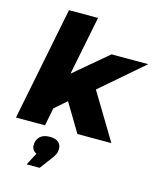

<svg xmlns="http://www.w3.org/2000/svg" viewBox="-143 -843 1013 1213"><g transform="rotate(15 363.5 -237.0)"><path d="M727 -542 449 -302 631 0H409L298 -185L220 -117L197 0H7L155 -742H345L268 -357L487 -542ZM245 62C270 62 289 67 302 78C315 89 321 104 321 121C321 133 319 145 314 156C309 167 299 182 284 201L234 268H149L191 187C170 177 160 161 160 139C160 116 167 98 182 83C197 69 218 62 245 62Z"/></g></svg>

Font: My Font
Style: Italic
Weight: 500
Designer: Julieta Ulanovsky
Foundry: Julieta Ulanovsky
Version: ""